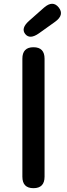

<svg xmlns="http://www.w3.org/2000/svg" viewBox="-20 -984 349 1004"><path d="M155 0Q97 0 97 -60V-677Q97 -737 155 -737Q213 -737 213 -677V-60Q213 0 155 0ZM184 -810Q136 -776 112 -806Q88 -836 132 -875L210 -944Q256 -984 287 -945Q318 -906 268 -870Z"/></svg>

Font: Resource Han Rounded TW Medium
Style: Regular
Weight: 500
Designer: Cyano Hao (round all glyphs); Ryoko NISHIZUKA 西塚涼子 (kana, bopomofo & ideographs); Paul D. Hunt (Latin, Greek & Cyrillic)
Foundry: Cyano Hao
Version: 0.990